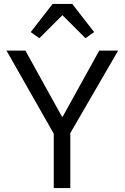

<svg xmlns="http://www.w3.org/2000/svg" viewBox="-20 -955 633 975"><path d="M337 0H253V-276L13 -698H109L295 -362H298L484 -698H580L337 -279ZM247 -935H347L458 -792L414 -761L297 -878L180 -761L136 -792Z"/></svg>

Font: IBM Plex Sans
Style: Regular
Weight: 400
Designer: Mike Abbink, Paul van der Laan, Pieter van Rosmalen
Foundry: Bold Monday
Version: Version 3.201